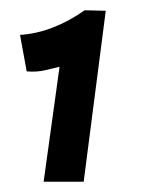

<svg xmlns="http://www.w3.org/2000/svg" viewBox="-20 -552 276 374"><path d="M32 -413 19 -484Q82 -488 145 -532L186 -531L143 -198H65L96 -422Q91 -421 71.5 -416Q52 -411 32 -413Z"/></svg>

Font: Bellota
Style: Bold Italic
Weight: 700
Italic angle: -7.5°
Designer: Kemie Guaida
Foundry: Kemie Guaida
Version: Version 4.001